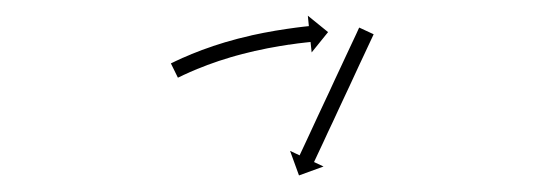

<svg xmlns="http://www.w3.org/2000/svg" viewBox="-20 -579 685 241"><path d="M448.2 -534.2C448.4 -534.8 448.7 -535.4 449 -536L430.9 -544.4C430.6 -543.8 430.3 -543.2 430 -542.6C429.2 -540.9 428.4 -539.2 427.7 -537.5C426.4 -534.9 425.2 -532.3 424 -529.6C422.4 -526.2 420.8 -522.8 419.2 -519.4C417.3 -515.3 415.4 -511.3 413.5 -507.2C411.4 -502.7 409.3 -498.2 407.2 -493.7C404.9 -488.9 402.7 -484 400.4 -479.2C398.1 -474.2 395.8 -469.2 393.5 -464.2C391.1 -459.2 388.8 -454.3 386.5 -449.3C384.2 -444.4 382 -439.6 379.7 -434.8C377.6 -430.3 375.5 -425.7 373.4 -421.2C371.5 -417.2 369.6 -413.1 367.8 -409.1C366.2 -405.7 364.6 -402.2 363 -398.8C361.7 -396.2 360.5 -393.6 359.3 -390.9C358.5 -389.2 357.7 -387.5 356.9 -385.8C356.6 -385.2 356.3 -384.6 356.1 -384L344.1 -389.6L355.3 -358.8L386.1 -370L374.2 -375.6C374.5 -376.2 374.8 -376.8 375 -377.4C375.8 -379.1 376.6 -380.8 377.4 -382.5C378.6 -385.1 379.9 -387.7 381.1 -390.4C382.7 -393.8 384.3 -397.2 385.9 -400.6C387.8 -404.7 389.7 -408.7 391.5 -412.8C393.6 -417.3 395.8 -421.8 397.9 -426.3C400.1 -431.2 402.4 -436 404.6 -440.8C406.9 -445.8 409.3 -450.8 411.6 -455.8C413.9 -460.8 416.2 -465.8 418.6 -470.7C420.8 -475.6 423.1 -480.4 425.3 -485.2C427.4 -489.7 429.5 -494.3 431.6 -498.8C433.5 -502.8 435.4 -506.9 437.3 -510.9C438.9 -514.3 440.5 -517.8 442.1 -521.2C443.3 -523.8 444.6 -526.5 445.8 -529.1C446.6 -530.8 447.4 -532.5 448.2 -534.2ZM196.3 -500.3C195.7 -500 195.1 -499.7 194.5 -499.4L203.3 -481.5C203.9 -481.8 204.5 -482.1 205.1 -482.3L205.1 -482.3L205.1 -482.3C206.7 -483.1 208.4 -483.9 210.1 -484.7C210.1 -484.7 210 -484.7 210 -484.7C210 -484.7 210 -484.7 210 -484.7C212.6 -485.9 215.2 -487.1 217.8 -488.2C217.8 -488.2 217.8 -488.2 217.8 -488.2C217.8 -488.2 217.7 -488.2 217.7 -488.2C221.1 -489.7 224.5 -491.1 228 -492.6C228 -492.6 227.9 -492.6 227.9 -492.5C227.9 -492.5 227.9 -492.5 227.9 -492.5C231.9 -494.2 236 -495.8 240.1 -497.3C240.1 -497.3 240.1 -497.3 240.1 -497.3C240.1 -497.3 240 -497.3 240 -497.3C244.6 -499 249.3 -500.6 253.9 -502.2C253.9 -502.2 253.9 -502.2 253.8 -502.2C253.8 -502.2 253.8 -502.2 253.8 -502.2C258.8 -503.8 263.8 -505.4 268.8 -506.9C268.8 -506.9 268.8 -506.9 268.7 -506.9C268.7 -506.9 268.7 -506.9 268.7 -506.9C273.9 -508.4 279.1 -509.9 284.3 -511.2C284.3 -511.2 284.3 -511.2 284.3 -511.2C284.3 -511.2 284.2 -511.2 284.2 -511.2C289.5 -512.6 294.8 -513.8 300.1 -515.1C300.1 -515.1 300 -515.1 300 -515.1C300 -515 300 -515 300 -515C305.1 -516.2 310.2 -517.3 315.4 -518.3C315.4 -518.3 315.4 -518.3 315.3 -518.3C315.3 -518.3 315.3 -518.3 315.3 -518.3C320.1 -519.2 325 -520.1 329.8 -520.9C329.8 -520.9 329.8 -520.9 329.8 -520.9C329.8 -520.9 329.7 -520.9 329.7 -520.9C334.1 -521.6 338.5 -522.3 342.8 -523C342.8 -523 342.8 -523 342.8 -523C342.8 -522.9 342.8 -522.9 342.8 -522.9C346.4 -523.5 350.1 -524 353.8 -524.5C353.8 -524.5 353.8 -524.5 353.8 -524.5C353.8 -524.5 353.8 -524.5 353.8 -524.5C356.7 -524.8 359.5 -525.2 362.4 -525.5L362.3 -525.5L362.3 -525.5C364.2 -525.7 366 -525.9 367.9 -526.1L367.8 -526.1L367.8 -526.1C368.5 -526.2 369.1 -526.2 369.8 -526.3L371.2 -513.2L391.8 -538.7L366.4 -559.3L367.7 -546.2C367.1 -546.1 366.4 -546.1 365.7 -546L365.7 -546L365.7 -546C363.8 -545.8 362 -545.6 360.1 -545.4L360.1 -545.4L360.1 -545.4C357.1 -545 354.2 -544.7 351.3 -544.3C351.3 -544.3 351.3 -544.3 351.3 -544.3C351.3 -544.3 351.3 -544.3 351.3 -544.3C347.5 -543.8 343.7 -543.3 339.9 -542.7C339.9 -542.7 339.9 -542.7 339.9 -542.7C339.9 -542.7 339.9 -542.7 339.9 -542.7C335.4 -542.1 331 -541.4 326.5 -540.6C326.5 -540.6 326.5 -540.6 326.5 -540.6C326.4 -540.6 326.4 -540.6 326.4 -540.6C321.5 -539.8 316.5 -538.9 311.6 -537.9C311.6 -537.9 311.5 -537.9 311.5 -537.9C311.5 -537.9 311.5 -537.9 311.5 -537.9C306.2 -536.8 300.9 -535.7 295.6 -534.6C295.6 -534.6 295.6 -534.6 295.6 -534.6C295.6 -534.6 295.5 -534.5 295.5 -534.5C290.1 -533.3 284.7 -532 279.3 -530.6C279.3 -530.6 279.3 -530.6 279.2 -530.6C279.2 -530.6 279.2 -530.6 279.2 -530.6C273.8 -529.1 268.4 -527.6 263.1 -526.1C263.1 -526.1 263.1 -526.1 263 -526.1C263 -526.1 263 -526.1 263 -526.1C257.8 -524.5 252.7 -522.9 247.5 -521.2C247.5 -521.2 247.5 -521.2 247.5 -521.2C247.4 -521.1 247.4 -521.1 247.4 -521.1C242.6 -519.5 237.9 -517.8 233.1 -516.1C233.1 -516.1 233.1 -516.1 233.1 -516C233.1 -516 233 -516 233 -516C228.8 -514.4 224.6 -512.8 220.4 -511.1C220.4 -511.1 220.4 -511.1 220.3 -511.1C220.3 -511 220.3 -511 220.3 -511C216.7 -509.6 213.2 -508.1 209.7 -506.5C209.7 -506.5 209.7 -506.5 209.7 -506.5C209.7 -506.5 209.6 -506.5 209.6 -506.5C206.9 -505.3 204.3 -504.1 201.6 -502.8C201.6 -502.8 201.6 -502.8 201.5 -502.8C201.5 -502.8 201.5 -502.8 201.5 -502.8C199.8 -502 198.1 -501.2 196.4 -500.3L196.4 -500.3Z"/></svg>

Font: FRB American Cursive Just Arrows Extralight
Style: Italic
Weight: 200
Italic angle: -25°
Version: Version 2.0;Modular Font Editor K font №1